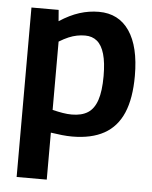

<svg xmlns="http://www.w3.org/2000/svg" viewBox="-54 -596 674 851"><g transform="rotate(5 283.0 -170.5)"><path d="M52 210V-544H173L177 -494Q223 -524 265.5 -537.5Q308 -551 352 -551Q440 -551 487.5 -481.5Q535 -412 535 -282Q535 -182 507.5 -117.5Q480 -53 423.5 -21.5Q367 10 281 10Q260 10 236 7.5Q212 5 186 1V210ZM271 -87Q315 -87 342.5 -104.5Q370 -122 383.5 -162Q397 -202 397 -269Q397 -329 386 -367Q375 -405 353.5 -423Q332 -441 300 -441Q282 -441 264 -437.5Q246 -434 227 -426Q208 -418 185 -404V-100Q210 -94 231 -90.5Q252 -87 271 -87Z"/></g></svg>

Font: Georama ExtraCondensed Thin SemiBold
Style: Regular
Weight: 600
Version: Version 1.001